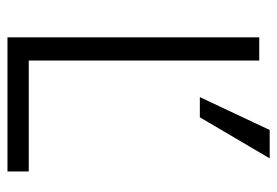

<svg xmlns="http://www.w3.org/2000/svg" viewBox="-134 -608 742 514"><g transform="rotate(90 237.0 -351.0)"><path d="M439 0H80V-674H142V-57H439ZM294 -515H240L328 -702H404Z"/></g></svg>

Font: Hind Vadodara Light
Style: Regular
Weight: 300
Designer: Hitesh Malaviya
Foundry: Indian Type Foundry
Version: Version 1.000;PS 1.0;hotconv 1.0.86;makeotf.lib2.5.63406; tt